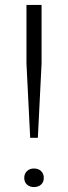

<svg xmlns="http://www.w3.org/2000/svg" viewBox="-20 -749 275 776"><path d="M102 -192 87 -492V-729H148V-492L133 -192ZM117 7Q100 7 89 -3Q78 -13 78 -30Q78 -47 89 -57.5Q100 -68 117 -68Q135 -68 146 -57.5Q157 -47 157 -30Q157 -13 146 -3Q135 7 117 7Z"/></svg>

Font: Mona Sans Light
Style: Regular
Weight: 300
Designer: Deni Anggara
Foundry: GitHub
Version: Version 2.000